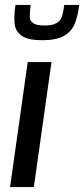

<svg xmlns="http://www.w3.org/2000/svg" viewBox="-20 -763 343 783"><path d="M21 0ZM21 0 93 -510H190L118 0ZM152 -599Q95 -599 69.5 -616.5Q44 -634 40 -663.5Q36 -693 43 -743H105Q101 -710 101.5 -694Q102 -678 115.5 -668.5Q129 -659 161 -659Q194 -659 210 -668.5Q226 -678 232 -694.5Q238 -711 242 -743H303Q297 -694 284 -664Q271 -634 240.5 -616.5Q210 -599 152 -599Z"/></svg>

Font: Assailand Medium
Style: Italic
Weight: 500
Italic angle: -8°
Designer: Hector Gatti with collaboration of the Omnibus-Type team
Foundry: Omnibus-Type
Version: Version 0.072;October 19, 2019;FontCreator 12.0.0.2547 64-bi